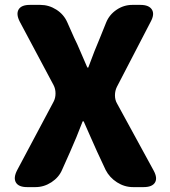

<svg xmlns="http://www.w3.org/2000/svg" viewBox="-20 -765 697 785"><path d="M91 0Q56 0 45 -19Q34 -38 50 -69L199 -349Q207 -364 207 -383Q207 -402 199 -417L61 -676Q45 -707 56 -726Q67 -745 102 -745H145Q180 -745 210.5 -725.5Q241 -706 255 -674L283 -611Q296 -585 308.5 -555Q321 -525 337 -489H341Q354 -525 366 -555Q378 -585 389 -611L414 -673Q427 -705 456.5 -725Q486 -745 521 -745H554Q589 -745 601 -726Q613 -707 596 -676L458 -410Q450 -394 450 -375Q450 -356 459 -341L608 -68Q625 -37 613.5 -18.5Q602 0 567 0H524Q489 0 458.5 -19.5Q428 -39 412 -70L377 -145Q364 -174 350.5 -204.5Q337 -235 322 -269H318Q305 -235 292.5 -204.5Q280 -174 267 -145L234 -71Q221 -40 190.5 -20Q160 0 125 0Z"/></svg>

Font: Chiron GoRound TC H
Style: Regular
Weight: 900
Designer: Ryoko NISHIZUKA 西塚涼子 (kana, bopomofo & ideographs); Paul D. Hunt (Latin, Greek & Cyrillic); Sandoll Communications 산돌커뮤니
Foundry: Adobe
Version: Version 1.000;hotconv 1.1.1;makeotfexe 2.6.0